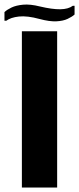

<svg xmlns="http://www.w3.org/2000/svg" viewBox="-53 -840 354 860"><path d="M45 -700H203V0H45ZM124 -755Q69 -770 32 -766Q-5 -762 -25 -747H-33V-786Q-21 -797 -1 -806.5Q19 -816 50.5 -819Q82 -822 126 -811Q181 -798 217 -798.5Q253 -799 273 -814H281V-775Q270 -765 250 -755.5Q230 -746 199.5 -744.5Q169 -743 124 -755Z"/></svg>

Font: Phudu
Style: Bold
Weight: 700
Version: Version 1.005;gftools[0.9.23]